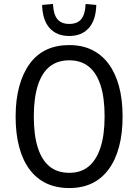

<svg xmlns="http://www.w3.org/2000/svg" viewBox="-20 -942 699 971"><path d="M330 9Q265 9 215 -14.5Q165 -38 130 -84.5Q95 -131 77 -198.5Q59 -266 59 -352Q59 -438 77.5 -505.5Q96 -573 130.5 -620Q165 -667 215 -690.5Q265 -714 330 -714Q395 -714 444.5 -690Q494 -666 528.5 -620Q563 -574 581.5 -507Q600 -440 600 -353Q600 -267 582 -199.5Q564 -132 529 -85Q494 -38 444.5 -14.5Q395 9 330 9ZM330 -68Q389 -68 428 -100Q467 -132 488 -195.5Q509 -259 509 -353Q509 -448 488.5 -511Q468 -574 428.5 -605.5Q389 -637 330 -637Q271 -637 231.5 -605.5Q192 -574 171.5 -510.5Q151 -447 151 -352Q151 -258 171.5 -194.5Q192 -131 231.5 -99.5Q271 -68 330 -68ZM330 -760Q267 -760 231 -800Q195 -840 193 -917L248 -922Q250 -870 270 -845.5Q290 -821 330 -821Q372 -821 391.5 -846Q411 -871 413 -922L467 -917Q465 -840 429 -800Q393 -760 330 -760Z"/></svg>

Font: Nunito Sans 10pt Condensed Medium
Style: Regular
Weight: 500
Width: 3
Designer: Vernon Adams
Foundry: Vernon Adams
Version: Version 3.101;gftools[0.9.27]